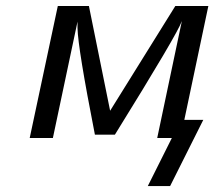

<svg xmlns="http://www.w3.org/2000/svg" viewBox="-20 -465 722 647"><path d="M80.1 0 174.8 -444.8H279.8V-443.8L351.1 -91.8L570.8 -444.8H682.1L601.1 -61H665L553.2 162.1H478L559.1 0H509.8L592.8 -394Q578.6 -352.1 367.2 -11.2H299.8Q242.7 -302.2 241.2 -370.1V-392.1L158.2 0Z"/></svg>

Font: CMU Sans Serif
Style: Oblique
Weight: 500
Italic angle: -12°
Version: Version 0.7.0